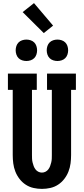

<svg xmlns="http://www.w3.org/2000/svg" viewBox="-20 -1209 540 1237"><path d="M250 8Q223 8 196 2Q169 -4 146 -19Q123 -34 106 -56Q89 -78 79 -103.5Q69 -129 65.5 -156Q62 -183 62 -210V-630H31V-735H217V-630H186V-210Q186 -198 186.5 -186Q187 -174 190 -162Q193 -150 197 -139Q201 -128 208.5 -118Q216 -108 227 -102.5Q238 -97 250 -97Q262 -97 273 -102.5Q284 -108 291.5 -118Q299 -128 303 -139Q307 -150 310 -162Q313 -174 313.5 -186Q314 -198 314 -210V-630H283V-735H469V-630H438V-210Q438 -183 434.5 -156Q431 -129 421 -103.5Q411 -78 394 -56Q377 -34 354 -19Q331 -4 304 2Q277 8 250 8ZM350 -816Q336 -816 322.5 -820.5Q309 -825 299.5 -834.5Q290 -844 285.5 -857.5Q281 -871 281 -885Q281 -899 285.5 -912.5Q290 -926 299.5 -935.5Q309 -945 322.5 -949.5Q336 -954 350 -954Q364 -954 377.5 -949.5Q391 -945 400.5 -935.5Q410 -926 414.5 -912.5Q419 -899 419 -885Q419 -871 414.5 -857.5Q410 -844 400.5 -834.5Q391 -825 377.5 -820.5Q364 -816 350 -816ZM150 -816Q136 -816 122.5 -820.5Q109 -825 99.5 -834.5Q90 -844 85.5 -857.5Q81 -871 81 -885Q81 -899 85.5 -912.5Q90 -926 99.5 -935.5Q109 -945 122.5 -949.5Q136 -954 150 -954Q164 -954 177.5 -949.5Q191 -945 200.5 -935.5Q210 -926 214.5 -912.5Q219 -899 219 -885Q219 -871 214.5 -857.5Q210 -844 200.5 -834.5Q191 -825 177.5 -820.5Q164 -816 150 -816ZM262 -996 126 -1131 199 -1189 322 -1044Z"/></svg>

Font: Iosevka Curly Slab Extrabold
Style: Regular
Weight: 800
Monospace: yes
Designer: Belleve Invis
Foundry: Belleve Invis
Version: Version 22.1.2; ttfautohint (v1.8.4)